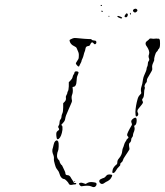

<svg xmlns="http://www.w3.org/2000/svg" viewBox="-20 -764 676 787"><path d="M340 -15Q350 -20 369 -16Q375 -15 376 -10Q376 -5 372.5 -1Q369 3 364.5 3Q360 3 354 0Q343 -5 318 -1Q312 1 308 -4Q299 -13 310 -15Q315 -16 322 -13L331 -10ZM286.5 -19Q285 -19 284 -20.5Q283 -22 285.5 -22Q288 -22 288 -20.5Q288 -19 286.5 -19ZM428 -49Q438 -49 439.5 -46Q441 -43 435 -34Q430 -25 414 -18Q409 -15 405 -12Q396 -7 390 -14Q380 -26 400 -33Q408 -35 410.5 -38Q413 -41 417 -45Q421 -49 428 -49ZM206 -185Q214 -193 219 -183Q221 -178 220.5 -163.5Q220 -149 217.5 -144.5Q215 -140 214 -130Q212 -116 221 -108Q224 -105 224 -103Q224 -100 227.5 -94Q231 -88 232 -88Q234 -88 238 -78.5Q242 -69 245 -63.5Q248 -58 248 -54Q248 -46 257 -46Q266 -46 272 -33Q276 -26 278.5 -23Q281 -20 282 -16.5Q283 -13 288 -14Q292 -14 292.5 -13.5Q293 -13 292 -10Q291 -8 286 -8Q281 -8 275.5 -6.5Q270 -5 266 -7Q262 -9 262 -11Q262 -12 259.5 -15.5Q257 -19 254 -22Q251 -25 248 -27.5Q245 -30 244 -30Q234 -30 227 -43Q223 -53 222 -57Q221 -61 215 -68.5Q209 -76 208 -80.5Q207 -85 205 -90Q200 -106 201 -113Q202 -120 199 -128Q191 -145 197 -159Q198 -162 200 -171.5Q202 -181 206 -185ZM525 -277Q542 -290 540 -266Q539 -252 531 -249Q529 -248 531 -243Q534 -234 527 -219Q525 -213 525 -209Q525 -205 521.5 -201Q518 -197 518 -193Q518 -183 511 -178Q507 -174 510 -159Q512 -153 509 -149Q506 -145 503 -139.5Q500 -134 492.5 -123.5Q485 -113 484 -107.5Q483 -102 477.5 -98Q472 -94 473 -90Q474 -86 467.5 -80.5Q461 -75 456 -66Q449 -54 444 -55Q440 -56 440 -57.5Q440 -59 442 -69Q445 -80 459 -91Q461 -93 461 -100Q461 -107 467 -114Q480 -129 481 -145Q482 -154 484 -157.5Q486 -161 488.5 -170Q491 -179 494.5 -183.5Q498 -188 498 -189.5Q498 -191 502 -195Q510 -200 504 -205Q501 -208 501 -211Q501 -219 520 -251Q522 -255 519 -261Q515 -270 525 -277ZM294 -433Q293 -408 280 -408Q276 -408 278 -401Q280 -386 275 -374Q272 -366 275 -352Q276 -348 269 -333.5Q262 -319 262 -317.5Q262 -316 258 -308Q249 -290 247 -276Q246 -268 238 -260L231 -252L234 -249Q237 -247 236 -232Q232 -204 221 -195Q217 -192 214.5 -194Q212 -196 211 -206.5Q210 -217 211.5 -221Q213 -225 217 -228Q225 -232 221 -238Q216 -244 221 -250Q224 -254 224 -262Q224 -270 228 -274.5Q232 -279 232 -285.5Q232 -292 235.5 -299Q239 -306 239 -324V-341L245 -347Q252 -354 250 -364Q249 -369 252.5 -374.5Q256 -380 256 -383.5Q256 -387 258.5 -390.5Q261 -394 262 -410V-427L269 -434Q276 -441 277.5 -448Q279 -455 282 -459Q285 -463 285 -465.5Q285 -468 287 -470Q289 -472 294.5 -471.5Q300 -471 301.5 -468.5Q303 -466 298.5 -456.5Q294 -447 294 -433ZM600 -606Q607 -604 621 -606Q626 -605 629 -605.5Q632 -606 633.5 -603.5Q635 -601 635.5 -597.5Q636 -594 636 -585Q636 -569 631.5 -564.5Q627 -560 627 -558Q627 -556 622.5 -552Q618 -548 614.5 -535Q611 -522 612 -519.5Q613 -517 608 -507Q602 -495 604 -485Q605 -478 602 -473.5Q599 -469 594 -459.5Q589 -450 585.5 -445Q582 -440 582 -433.5Q582 -427 580 -426Q578 -425 574.5 -418Q571 -411 573 -407.5Q575 -404 573 -400Q571 -396 570.5 -381Q570 -366 565.5 -361Q561 -356 563.5 -351.5Q566 -347 566 -344Q566 -340 548 -319Q540 -310 545 -302Q549 -295 544 -289Q541 -286 538 -287Q535 -288 535 -305Q536 -330 544 -358Q547 -369 553.5 -375Q560 -381 559 -384Q556 -397 559 -406Q564 -420 566 -438Q568 -449 571 -455Q581 -476 581 -483Q581 -486 583.5 -491Q586 -496 586 -503Q586 -510 589.5 -514Q593 -518 591 -524Q587 -533 591 -542Q593 -548 590.5 -556Q588 -564 584 -570Q570 -587 583 -596Q590 -601 592 -604Q594 -607 600 -606ZM293 -608Q333 -604 343 -604Q353 -605 356 -601.5Q359 -598 366 -598Q373 -598 374.5 -594Q376 -590 374 -586Q369 -579 364 -586Q356 -597 349 -580Q347 -576 345 -576Q337 -575 334 -572.5Q331 -570 330 -563Q329 -556 327 -552Q325 -548 323 -539Q321 -530 317.5 -523Q314 -516 314 -513.5Q314 -511 311 -506Q308 -501 306 -496Q304 -486 295 -497Q289 -504 292 -507Q300 -519 301.5 -522.5Q303 -526 303 -534Q304 -545 300 -553Q296 -561 294.5 -566Q293 -571 283 -575.5Q273 -580 268 -589Q265 -596 265 -598.5Q265 -601 270 -603Q274 -605 279 -607Q284 -609 293 -608ZM461 -697Q461 -701 473 -696Q486 -691 477 -688Q476 -688 472 -689.5Q468 -691 464.5 -693Q461 -695 461 -697ZM426.5 -696Q424 -696 424 -697.5Q424 -699 426.5 -699Q429 -699 429 -697.5Q429 -696 426.5 -696ZM496 -707Q499 -711 502 -708Q506 -705 502 -697Q500 -693 496 -693Q485 -694 496 -707ZM515 -704Q513 -705 512.5 -708.5Q512 -712 514 -711.5Q516 -711 516.5 -707Q517 -703 515 -704ZM395 -718Q395 -721 399 -720L401 -718Q402 -716 401 -715.5Q400 -715 397.5 -716Q395 -717 395 -718ZM530 -727Q537 -730 541 -726Q546 -721 540 -716Q534 -710 528 -715Q521 -722 530 -727ZM392 -742Q392 -743 393 -743.5Q394 -744 395 -744Q398 -744 398 -741Q398 -738 394 -740Z"/></svg>

Font: TT2020 Style D
Style: Italic
Weight: 400
Italic angle: -15°
Version: Version 0.2.000